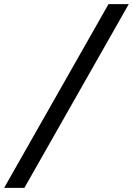

<svg xmlns="http://www.w3.org/2000/svg" viewBox="-144 -758 643 929"><path d="M-124 151 381 -738H479L-26 151Z"/></svg>

Font: REM
Style: Italic
Weight: 400
Italic angle: -11°
Designer: Octavio Pardo
Foundry: Ashler Design
Version: Version 1.005;gftools[0.9.28]